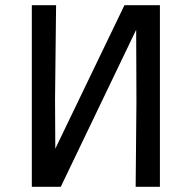

<svg xmlns="http://www.w3.org/2000/svg" viewBox="-20 -716 734 736"><path d="M102 0V-696H195L191 -336L192 -146L457 -696H593V0H500L503 -325L502 -602L213 0Z"/></svg>

Font: Ruda Medium
Style: Regular
Weight: 500
Version: Version 2.001